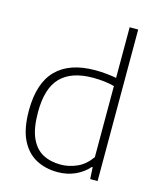

<svg xmlns="http://www.w3.org/2000/svg" viewBox="-120 -894 823 989"><g transform="rotate(15 291.0 -399.5)"><path d="M280.5 9Q216.5 9 166 -18Q115.5 -45 86.2 -104Q57 -163 57 -259.5Q57 -406 127.5 -477.2Q198 -548.5 334.5 -548.5Q364.5 -548.5 394 -545.5Q423.5 -542.5 447.5 -538V-808H493V0H453.5L450 -62.5H445.5Q417.5 -30 375 -10.5Q332.5 9 280.5 9ZM286.5 -32.5Q331 -32.5 373.8 -51.8Q416.5 -71 447.5 -115.5V-494.5Q397 -508 333.5 -508Q219 -508 161.8 -449.8Q104.5 -391.5 104.5 -264Q104.5 -177 127.5 -126.5Q150.5 -76 191.2 -54.2Q232 -32.5 286.5 -32.5Z"/></g></svg>

Font: Encode Sans SemiExpanded SemiExpanded ExtraLight
Style: Regular
Weight: 200
Width: 6
Designer: Multiple Designers
Foundry: Impallari Type
Version: Version 3.000; ttfautohint (v1.8.3) -l 8 -r 50 -G 200 -x 14 